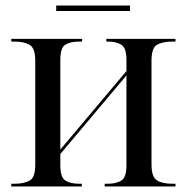

<svg xmlns="http://www.w3.org/2000/svg" viewBox="-20 -677 677 697"><path d="M184 -637V-657H452V-637ZM21 0V-10H33Q68 -10 88 -21.5Q108 -33 108 -79V-456Q108 -502 88 -514Q68 -526 33 -526H21V-536H278V-526H267Q236 -526 217.5 -515Q199 -504 199 -460V-134L439 -419V-460Q439 -503 420.5 -514.5Q402 -526 372 -526H366V-536H617V-526H605Q570 -526 550 -514.5Q530 -503 530 -457V-80Q530 -34 550 -22Q570 -10 605 -10H617V0H360V-10H372Q402 -10 420.5 -21.5Q439 -33 439 -77V-403L199 -118V-77Q199 -33 217.5 -21.5Q236 -10 267 -10H277V0Z"/></svg>

Font: Noto Serif Display SemiCondensed
Style: Regular
Weight: 400
Width: 4
Designer: Monotype Design Team
Foundry: Monotype Imaging Inc.
Version: Version 2.009